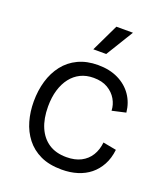

<svg xmlns="http://www.w3.org/2000/svg" viewBox="-137 -828 810 936"><g transform="rotate(20 268.0 -360.0)"><path d="M292 13Q227 13 181.5 -8.5Q136 -30 107 -67.5Q78 -105 64.5 -152.5Q51 -200 51 -253Q51 -310 65.5 -359.5Q80 -409 109.5 -447Q139 -485 183.5 -506Q228 -527 286 -527Q346 -527 391 -505Q436 -483 462.5 -444.5Q489 -406 494 -356L423 -340Q422 -371 406 -398.5Q390 -426 360.5 -443.5Q331 -461 287 -461Q249 -461 219.5 -446.5Q190 -432 169 -405Q148 -378 136.5 -340Q125 -302 125 -254Q125 -191 144.5 -146Q164 -101 201 -76.5Q238 -52 293 -52Q337 -52 368 -68Q399 -84 417 -113Q435 -142 439 -181L508 -168Q503 -123 484.5 -89Q466 -55 438 -32.5Q410 -10 373 1.5Q336 13 292 13ZM304 -591H237L305 -733H391Z"/></g></svg>

Font: Bricolage Grotesque 36pt Light
Style: Regular
Weight: 300
Designer: Mathieu Triay
Foundry: Atelier Triay
Version: Version 1.001;gftools[0.9.33.dev8+g029e19f]